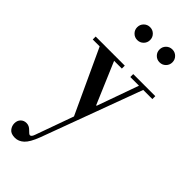

<svg xmlns="http://www.w3.org/2000/svg" viewBox="-335 -776 1157 1157"><g transform="rotate(45 243.0 -198.0)"><path d="M-11 -425V-450H237V-425H171L284 -159H288L383 -425H309V-450H497V-425H419L182 216Q158 279 132.5 302.5Q107 326 76 326Q42 326 27 307.5Q12 289 12 266Q12 242 26.5 227.5Q41 213 63 213Q86 213 104 232Q122 251 129 251Q141 251 149 228L237 -17L48 -425ZM142 -628Q126 -644 126 -667Q126 -690 142 -706Q158 -722 181 -722Q204 -722 220 -706Q236 -690 236 -667Q236 -644 220 -628Q204 -612 181 -612Q158 -612 142 -628ZM332 -628Q316 -644 316 -667Q316 -690 332 -706Q348 -722 371 -722Q394 -722 410 -706Q426 -690 426 -667Q426 -644 410 -628Q394 -612 371 -612Q348 -612 332 -628Z"/></g></svg>

Font: Libre Bodoni
Style: Regular
Weight: 400
Designer: Pablo Impallari, Rodrigo Fuenzalida
Foundry: Pablo Impallari, Rodrigo Fuenzalida
Version: Version 1.001